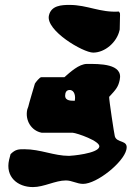

<svg xmlns="http://www.w3.org/2000/svg" viewBox="-20 -727 535 781"><path d="M179 -664C165 -603 318 -513 359 -513C407 -513 455 -555 466 -603C466 -604 467 -606 467 -607C467 -626 469 -673 468 -673L464 -680C387 -675 336 -707 263 -707C231 -707 188 -705 179 -664ZM246 -347C248 -356 254 -361 263 -361C284 -361 288 -334 284 -317C261 -317 240 -319 246 -347ZM17 -77C1 -8 51 34 114 34C159 34 205 7 248 7C273 7 293 21 318 21C374 21 482 -66 494 -118C504 -160 455 -143 447 -173C444 -185 423 -324 424 -333C453 -364 461 -374 467 -402C482 -469 383 -467 334 -467C301 -467 265 -433 242 -413H148C141 -413 125 -392 122 -387C118 -373 98 -307 95 -293C95 -292 92 -285 91 -282C81 -238 107 -195 150 -187H276C292 -186 389 -153 384 -130C378 -102 269 -93 261 -93C199 -93 145 -120 79 -120C56 -120 43 -120 23 -100C22 -97 18 -80 17 -77Z"/></svg>

Font: Charger
Style: OversprayIt
Weight: 400
Designer: Jasper
Foundry: Cannot Into Space Fonts
Version: Version 0.980